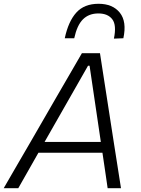

<svg xmlns="http://www.w3.org/2000/svg" viewBox="-40 -994 744 1014"><path d="M-20.5 0Q13 -58 50 -121.8Q87 -185.5 120.5 -243L262 -488Q298.5 -551 329.5 -604.2Q360.5 -657.5 392.5 -713H488Q496 -660 504.5 -606.2Q513 -552.5 523 -487L561 -242Q570.5 -183 580.2 -119.8Q590 -56.5 599 0H528.5Q522 -45 515 -92.8Q508 -140.5 501 -187.5H163Q136.5 -140.5 109.5 -93.2Q82.5 -46 56.5 0ZM206 -263 195.5 -244.5H492.5Q491 -253.5 490 -261.5L433 -647H425ZM561.5 -790Q576.5 -861.5 553 -892.2Q529.5 -923 479.5 -923Q429.5 -923 398.2 -892Q367 -861 352 -792H302Q321 -881 363 -927.5Q405 -974 480.5 -974Q555 -974 592.8 -927Q630.5 -880 611.5 -792Z"/></svg>

Font: Commissioner Light
Style: Italic
Weight: 300
Italic angle: -12°
Designer: Kostas Bartsokas
Foundry: Kostas Bartsokas
Version: Version 1.000; ttfautohint (v1.8.3)